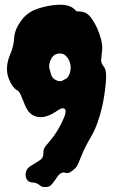

<svg xmlns="http://www.w3.org/2000/svg" viewBox="-20 -758 476 800"><path d="M406.2 -556.6 401.4 -506.8Q401.4 -498 406.2 -489.3L415 -476.6Q425.8 -460.9 420.4 -408.2Q415 -355.5 406.2 -316.4Q387.7 -236.3 360.8 -190.9Q334 -145.5 320.3 -111.3Q306.6 -77.1 301.8 -67.9Q296.9 -58.6 283.2 -47.9Q269.5 -37.1 262.2 -37.1Q254.9 -37.1 250.5 -38.6Q246.1 -40 241.2 -39.1Q228.5 -36.1 218.3 -20.5Q208 -4.9 197.3 8.3Q186.5 21.5 171.9 21.5Q157.2 21.5 152.3 18.6Q147.5 15.6 142.6 11.7Q130.9 2.9 116.2 2.4Q101.6 2 94.7 -6.3Q87.9 -14.6 86.9 -25.4Q85 -52.7 107.9 -66.4Q130.9 -80.1 146 -90.3Q161.1 -100.6 160.6 -118.7Q160.2 -136.7 169.4 -148.4Q178.7 -160.2 191.4 -174.8Q204.1 -189.5 215.8 -208.5Q227.5 -227.5 237.3 -247.1Q261.7 -295.9 249 -304.7Q242.2 -309.6 232.4 -304.7Q222.7 -299.8 210 -291Q158.2 -257.8 120.1 -276.4Q95.7 -288.1 82 -325.2Q75.2 -340.8 67.9 -359.4Q60.5 -377.9 49.8 -382.8Q29.3 -395.5 15.6 -432.6Q0 -476.6 21.5 -529.3Q37.1 -564.5 38.6 -595.7Q40 -627 56.6 -654.3Q73.2 -681.6 89.4 -695.3Q105.5 -709 125.5 -717.3Q145.5 -725.6 168 -730.5Q247.1 -748 281.2 -726.6Q292 -718.8 298.8 -710.9Q323.2 -710.9 336.4 -704.6Q349.6 -698.2 362.3 -680.2Q375 -662.1 384.8 -640.6Q406.2 -591.8 406.2 -556.6ZM213.9 -423.8Q230.5 -417 237.3 -420.9Q244.1 -424.8 254.9 -429.7Q265.6 -436.5 271.5 -455.1Q281.2 -491.2 259.8 -519.5Q247.1 -535.2 231.4 -535.2Q215.8 -535.2 207 -528.8Q198.2 -522.5 193.4 -513.2Q188.5 -503.9 186 -493.2Q183.6 -482.4 186.5 -470.2Q189.5 -458 193.8 -444.8Q198.2 -431.6 213.9 -423.8Z"/></svg>

Font: Creepster Caps
Style: Regular
Weight: 400
Designer: Font Diner, Inc
Foundry: Font Diner, Inc
Version: Version 1.000